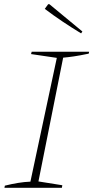

<svg xmlns="http://www.w3.org/2000/svg" viewBox="-20 -889 442 909"><path d="M1 0 3 -10Q35 -18 65.5 -23Q96 -28 124 -29L249 -615L127 -633L130 -644H402L400 -635Q357 -626 329.5 -622Q302 -618 279 -616L162 -30L275 -12L273 0ZM364 -731Q318 -759 275.5 -787.5Q233 -816 192 -847L208 -869H214L370 -740Z"/></svg>

Font: Piazzolla Thin
Style: Italic
Weight: 100
Italic angle: -11.3°
Designer: Juan Pablo del Peral
Foundry: Huerta Tipografica
Version: Version 1.330